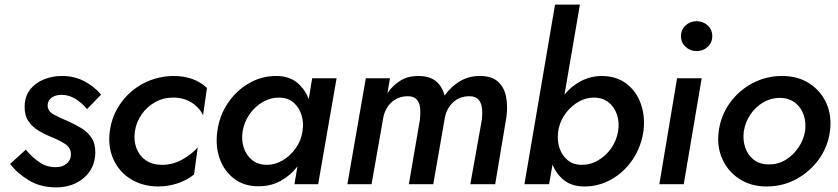

<svg xmlns="http://www.w3.org/2000/svg" viewBox="-20 -800 3639 834"><path d="M92 -150Q120 -116 152.5 -94.5Q185 -73 223 -74Q252 -74 270 -89.5Q288 -105 288 -128Q289 -158 261.5 -175.5Q234 -193 200 -206Q173 -217 146.5 -233Q120 -249 103 -274.5Q86 -300 87 -339Q88 -383 111.5 -412Q135 -441 171.5 -455.5Q208 -470 249 -470Q304 -470 347.5 -446.5Q391 -423 419 -389L358 -326Q337 -352 308.5 -370Q280 -388 248 -388Q221 -388 204.5 -376Q188 -364 187 -344Q186 -318 212 -303.5Q238 -289 272 -275Q306 -260 334 -243Q362 -226 378.5 -200Q395 -174 394 -134Q392 -69 345 -28Q298 13 225 14Q155 14 104 -17.5Q53 -49 24 -88Z M566 -230Q560 -191 572 -158Q584 -125 611.5 -105Q639 -85 679 -84Q728 -83 770 -106Q812 -129 839 -160L823 -42Q793 -18 752.5 -4Q712 10 666 10Q597 9 546.5 -23Q496 -55 472 -109.5Q448 -164 457 -230Q466 -298 505 -352.5Q544 -407 603.5 -438Q663 -469 733 -470Q824 -470 879 -418L862 -299Q846 -334 810.5 -355.5Q775 -377 730 -376Q689 -376 654 -356.5Q619 -337 595.5 -303.5Q572 -270 566 -230Z M924 -230Q933 -298 970 -352.5Q1007 -407 1061.5 -438.5Q1116 -470 1180 -470Q1235 -470 1270 -441.5Q1305 -413 1321 -369L1336 -460H1442L1362 0H1259L1272 -77Q1242 -38 1199.5 -14.5Q1157 9 1105 9Q1042 10 998 -23Q954 -56 934.5 -110.5Q915 -165 924 -230ZM1034 -230Q1028 -191 1039 -158Q1050 -125 1075.5 -104.5Q1101 -84 1140 -84Q1175 -84 1208 -103.5Q1241 -123 1264.5 -156Q1288 -189 1294 -230Q1300 -268 1289.5 -301Q1279 -334 1255 -354.5Q1231 -375 1196 -376Q1157 -377 1122.5 -357.5Q1088 -338 1064.5 -304.5Q1041 -271 1034 -230Z M2180 -293 2131 0H2023L2073 -280Q2076 -307 2073.5 -330Q2071 -353 2058.5 -367.5Q2046 -382 2019 -382Q1975 -382 1946 -353.5Q1917 -325 1911 -281L1862 0H1756L1804 -280Q1807 -307 1805 -330Q1803 -353 1790.5 -367.5Q1778 -382 1751 -382Q1709 -382 1680 -355Q1651 -328 1644 -284L1594 0H1489L1569 -460H1674L1663 -396Q1687 -430 1719.5 -450Q1752 -470 1796 -470Q1847 -470 1874.5 -446.5Q1902 -423 1911 -385Q1939 -424 1977.5 -447Q2016 -470 2064 -470Q2116 -470 2143 -445.5Q2170 -421 2178 -381Q2186 -341 2180 -293Z M2775 -230Q2765 -162 2728.5 -107.5Q2692 -53 2637 -21.5Q2582 10 2519 10Q2465 10 2431 -16.5Q2397 -43 2380 -85L2365 0H2258L2391 -780H2499L2432 -389Q2462 -426 2503 -447.5Q2544 -469 2593 -470Q2657 -470 2700.5 -437Q2744 -404 2763.5 -349.5Q2783 -295 2775 -230ZM2665 -230Q2671 -269 2660 -302Q2649 -335 2623.5 -355.5Q2598 -376 2559 -376Q2525 -376 2494 -358.5Q2463 -341 2439.5 -311Q2416 -281 2407 -243L2404 -223Q2400 -186 2411 -155Q2422 -124 2445.5 -104.5Q2469 -85 2503 -84Q2542 -83 2576.5 -102.5Q2611 -122 2634.5 -155.5Q2658 -189 2665 -230Z M2938 -643Q2938 -671 2958 -689.5Q2978 -708 3006 -708Q3034 -708 3054 -689.5Q3074 -671 3074 -643Q3074 -615 3054 -596.5Q3034 -578 3006 -578Q2978 -578 2958 -596.5Q2938 -615 2938 -643ZM2921 -460H3028L2950 0H2844Z M3102 -230Q3111 -298 3150 -352.5Q3189 -407 3248.5 -438.5Q3308 -470 3377 -470Q3446 -470 3496 -437.5Q3546 -405 3570 -350.5Q3594 -296 3585 -230Q3576 -162 3537 -108Q3498 -54 3439 -22Q3380 10 3310 10Q3242 10 3192 -22.5Q3142 -55 3117.5 -109.5Q3093 -164 3102 -230ZM3211 -230Q3206 -192 3217 -159.5Q3228 -127 3253.5 -106.5Q3279 -86 3318 -86Q3358 -85 3391.5 -105Q3425 -125 3447.5 -158Q3470 -191 3477 -230Q3482 -268 3471 -300.5Q3460 -333 3434 -353.5Q3408 -374 3369 -375Q3329 -375 3295.5 -355.5Q3262 -336 3239.5 -302.5Q3217 -269 3211 -230Z"/></svg>

Font: Jost* Medium
Style: Italic
Weight: 500
Italic angle: -10°
Version: Version 3.7